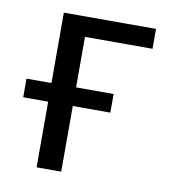

<svg xmlns="http://www.w3.org/2000/svg" viewBox="-63 -545 531 599"><g transform="rotate(10 203.0 -245.0)"><path d="M92 0V-208H13V-267H92V-490H384V-427H170V-267H289V-208H170V0Z"/></g></svg>

Font: Nunito Sans 10pt Condensed
Style: Regular
Weight: 400
Width: 3
Designer: Vernon Adams
Foundry: Vernon Adams
Version: Version 3.101;gftools[0.9.27]